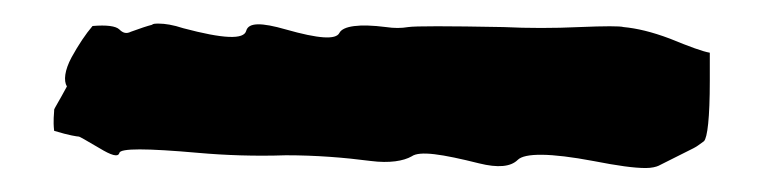

<svg xmlns="http://www.w3.org/2000/svg" viewBox="-20 -137 640 161"><path d="M89.8 -110.4C85.9 -108.4 83 -109.4 80.1 -112.3C77.1 -115.2 69.3 -116.2 57.6 -115.2C51.8 -108.4 45.9 -99.6 40 -88.9C34.2 -78.1 33.2 -69.3 36.1 -64.5C29.3 -51.8 25.4 -45.9 25.4 -44.9V-43.9C25.4 -42 24.4 -36.1 25.4 -27.3C38.1 -23.4 44.9 -22.5 45.9 -22.5C46.9 -22.5 51.8 -19.5 63.5 -12.7C73.2 -6.8 79.1 -4.9 80.1 -8.8C81.1 -12.7 102.5 -12.7 146.5 -8.8C168.9 -6.8 194.3 -5.9 219.7 -6.8C245.1 -6.8 268.6 -4.9 291 -2C306.6 0 318.4 -2 325.2 -5.9C332 -10.7 350.6 -7.8 381.8 0C397.5 3.9 408.2 2.9 414.1 -2.9C419.9 -8.8 441.4 -8.8 477.5 -2C498 2 511.7 3.9 521.5 3.9C526.4 3.9 530.3 2.9 532.2 2L561.5 -12.7C563.5 -13.7 566.4 -15.6 570.3 -18.6C573.2 -21.5 575.2 -38.1 575.2 -69.3V-92.8C569.3 -93.8 558.6 -97.7 542 -104.5C526.4 -110.4 513.7 -113.3 502.9 -114.3C500 -115.2 487.3 -115.2 465.8 -114.3C444.3 -113.3 422.9 -113.3 402.3 -114.3C354.5 -115.2 328.1 -115.2 322.3 -114.3C316.4 -113.3 310.5 -113.3 303.7 -114.3C281.2 -117.2 267.6 -115.2 264.6 -109.4C261.7 -103.5 247.1 -104.5 219.7 -112.3C199.2 -118.2 188.5 -118.2 186.5 -111.3C184.6 -103.5 167 -104.5 133.8 -113.3C125 -116.2 118.2 -117.2 113.3 -117.2C110.4 -117.2 108.4 -117.2 107.4 -116.2C103.5 -115.2 97.7 -113.3 89.8 -110.4Z"/></svg>

Font: Hermetico
Style: Regular
Weight: 400
Version: Version 1.0